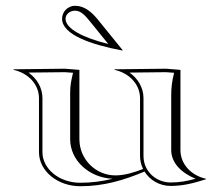

<svg xmlns="http://www.w3.org/2000/svg" viewBox="-20 -640 770 665"><path d="M404 -465 405 -466 319.3 -571.7C297.2 -599 271.9 -620 240 -620C215.2 -620 195 -599.8 195 -575C195 -520.5 294.1 -485.5 404 -465ZM355 -487.7C266 -509.6 207 -541.3 207 -575C207 -590.5 221.8 -603 240 -603C261.3 -603 276.9 -584 293 -564.1ZM255 -398 205 -402 27 -400V-398C77.9 -386.8 115 -347.8 115 -300V-113C115 -47.9 179.1 5 258 5C338.4 5 406.5 -14.9 480.5 -45.8C499.1 -16 532.7 4 571 4C614.6 4 651.1 -5.7 693 -19V-21C642 -32.2 605 -71.8 605 -120V-398L555 -402L377 -400V-398C427.9 -386.8 465 -347.8 465 -300V-100C465 -83.8 468.8 -68.5 475.5 -54.8C444.9 -42.6 411.1 -32.5 379.9 -32.5C311 -32.5 255 -88.7 255 -158ZM571 -8C521.5 -8 477 -45.5 477 -100V-300C477 -336.8 457 -368.7 428.6 -388.6L554.6 -390L583 -387.9C576.3 -361.1 573 -337.7 573 -310V-120C573 -75.4 609.4 -40.3 657.5 -20.9C627.7 -12.7 601.8 -8 571 -8ZM370.2 -20.8C334.2 -12 297.5 -7 258 -7C183.7 -7 127 -56.4 127 -113V-300C127 -336.8 107 -368.7 78.6 -388.6L204.6 -390L233 -387.9C227.1 -364.4 223 -344.1 223 -320V-158C223 -84.5 288 -24.8 370.2 -20.8Z"/></svg>

Font: SortefaxS01
Style: Medium
Weight: 500
Designer: gluk
Foundry: gluk
Version: Version 0.261